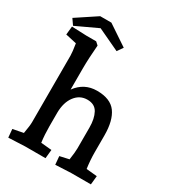

<svg xmlns="http://www.w3.org/2000/svg" viewBox="-211 -1020 1044 1147"><g transform="rotate(30 310.5 -446.5)"><path d="M21 -52 93 -66Q103 -122 103 -146V-605Q103 -629 94 -685L18 -702L24 -760L125 -756H193L213 -738Q205 -642 205 -575V-430Q258 -503 346 -503Q439 -503 478 -449.5Q517 -396 517 -293V-176Q517 -125 525 -67L599 -60L593 0H458Q443 0 350 5L345 -52L408 -66Q416 -120 416 -146V-289Q416 -351 395 -389.5Q374 -428 323 -428Q271 -428 238.5 -385Q206 -342 205 -271V-176Q205 -120 212 -67L286 -60L280 0H140Q121 0 26 5ZM177 -837 27 -767 0 -806 139 -898H216L355 -805L328 -766Z"/></g></svg>

Font: Andada Pro SemiBold
Style: Regular
Weight: 600
Designer: Carolina Giovagnoli
Foundry: Huerta Tipografica
Version: Version 3.005